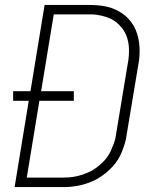

<svg xmlns="http://www.w3.org/2000/svg" viewBox="-20 -755 640 775"><path d="M39 0 96 -348H33V-387H103L160 -735H338Q356 -735 375 -733.5Q394 -732 411.5 -728Q429 -724 444.5 -717Q460 -710 474.5 -700Q489 -690 500.5 -677Q512 -664 520.5 -649Q529 -634 534 -617.5Q539 -601 541.5 -583Q544 -565 543.5 -543.5Q543 -522 541 -510L491 -210Q489 -193 484 -176.5Q479 -160 472.5 -143.5Q466 -127 456.5 -111.5Q447 -96 434.5 -82.5Q422 -69 408 -57.5Q394 -46 378.5 -36.5Q363 -27 346.5 -20.5Q330 -14 313.5 -9.5Q297 -5 277 -2.5Q257 0 246 0ZM88 -38H230Q244 -38 258 -39Q272 -40 286.5 -43Q301 -46 315.5 -51Q330 -56 343.5 -62.5Q357 -69 369.5 -78.5Q382 -88 393 -98.5Q404 -109 413 -121.5Q422 -134 428 -147.5Q434 -161 440 -177.5Q446 -194 447 -204L496 -500Q499 -515 500 -530Q501 -545 500.5 -559.5Q500 -574 497 -588Q494 -602 488.5 -615Q483 -628 474.5 -639Q466 -650 456 -659.5Q446 -669 434 -675.5Q422 -682 408.5 -686.5Q395 -691 378 -694Q361 -697 351 -697H197L146 -387H278V-348H139Z"/></svg>

Font: Iosevka Aile Extralight
Style: Italic
Weight: 200
Italic angle: -9°
Designer: Belleve Invis
Foundry: Belleve Invis
Version: Version 31.1.0; ttfautohint (v1.8.4)